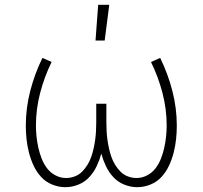

<svg xmlns="http://www.w3.org/2000/svg" viewBox="-20 -768 840 796"><path d="M251 8Q223 8 196 -3Q169 -14 150 -35Q131 -56 119 -82Q107 -108 100 -135.5Q93 -163 90 -191Q87 -219 87 -247Q87 -320 105.5 -391.5Q124 -463 156 -528L194 -511Q164 -450 146.5 -383Q129 -316 129 -248Q129 -225 131.5 -201.5Q134 -178 139 -155.5Q144 -133 152.5 -111Q161 -89 175 -70.5Q189 -52 210 -41Q231 -30 254 -30Q272 -30 289.5 -36.5Q307 -43 320 -56Q333 -69 342.5 -84.5Q352 -100 358 -117Q364 -134 368 -152Q372 -170 374.5 -188Q377 -206 378 -224Q379 -242 379 -260V-338H421V-260Q421 -242 422 -224Q423 -206 425.5 -188Q428 -170 432 -152Q436 -134 442 -117Q448 -100 457.5 -84.5Q467 -69 480 -56Q493 -43 510.5 -36.5Q528 -30 546 -30Q569 -30 590 -41Q611 -52 625 -70.5Q639 -89 647.5 -111Q656 -133 661 -155.5Q666 -178 668.5 -201.5Q671 -225 671 -248Q671 -316 653.5 -383Q636 -450 606 -511L644 -528Q676 -463 694.5 -391.5Q713 -320 713 -247Q713 -219 710 -191Q707 -163 700 -135.5Q693 -108 681 -82Q669 -56 650 -35Q631 -14 604 -3Q577 8 549 8Q522 8 495.5 -2.5Q469 -13 450 -33.5Q431 -54 419 -79.5Q407 -105 400 -131Q393 -105 381 -79.5Q369 -54 350 -33.5Q331 -13 304.5 -2.5Q278 8 251 8ZM376 -600 387 -748H433L414 -600Z"/></svg>

Font: Iosevka Aile Extralight
Style: Regular
Weight: 200
Designer: Belleve Invis
Foundry: Belleve Invis
Version: Version 31.1.0; ttfautohint (v1.8.4)